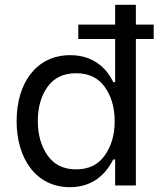

<svg xmlns="http://www.w3.org/2000/svg" viewBox="-20 -770 662 797"><path d="M618 -668H544V-750H458V-668H305V-608H458V-429H450C422 -489 365 -541 272 -541C130 -541 49 -425 49 -267C49 -111 130 7 270 7C362 7 418 -44 450 -108H458V0H544V-608H618ZM296 -67C244 -67 205 -86 178 -124C151 -162 137 -210 137 -267C137 -324 150 -371 177 -409C204 -447 243 -466 296 -466C348 -466 388 -447 415 -409C442 -371 456 -324 456 -267C456 -210 442 -163 415 -125C388 -86 348 -67 296 -67Z"/></svg>

Font: Be Vietnam
Style: Regular
Weight: 400
Designer: Gabriel Lam
Foundry: TypeRant
Version: Version 4.000